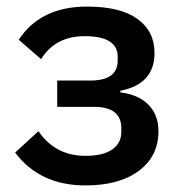

<svg xmlns="http://www.w3.org/2000/svg" viewBox="-20 -552 554 584"><path d="M240 12Q101 12 26 -88L97 -153Q148 -78 240 -78Q294 -78 321.5 -97.5Q349 -117 349 -150V-162Q349 -227 266 -227H154V-307H255Q338 -307 338 -368V-379Q338 -442 238 -442Q148 -442 105 -372L37 -431Q103 -532 245 -532Q346 -532 398 -494.5Q450 -457 450 -391Q450 -296 346 -276V-271Q402 -264 432 -233Q462 -202 462 -153Q462 -77 402.5 -32.5Q343 12 240 12Z"/></svg>

Font: IBM Plex Sans Medm
Style: Regular
Weight: 500
Designer: Mike Abbink, Paul van der Laan, Pieter van Rosmalen
Foundry: Bold Monday
Version: Version 3.005